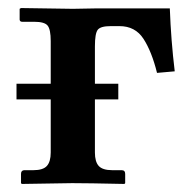

<svg xmlns="http://www.w3.org/2000/svg" viewBox="-20 -456 477 477"><path d="M215.8 -248H273.9V-209H215.8V-77.1Q215.8 -54.2 225.3 -43.7Q234.9 -33.2 258.8 -33.2H282.2Q291 -33.2 291 -23.9V-1L289.1 1Q198.2 -1 159.2 -1L34.2 1L32.2 -1V-23.9Q32.2 -32.7 40 -33.2H63Q86.9 -33.2 96.4 -43.7Q106 -54.2 106 -77.1V-209H21V-248H106V-354Q106 -382.8 98.4 -392.3Q90.8 -401.9 64.9 -401.9H35.2Q29.3 -401.9 28.8 -407.2V-434.1L32.2 -436L161.1 -434.1L216.8 -435.1H401.9Q404.8 -355.5 414.1 -278.8L370.1 -274.9Q356.9 -328.1 336.4 -359.6Q315.9 -391.1 276.9 -391.1H254.9Q230 -391.1 222.9 -382.1Q215.8 -373 215.8 -340.8Z"/></svg>

Font: Linux Libertine
Style: Semibold
Weight: 600
Designer: Philipp H. Poll
Foundry: Philipp H. Poll
Version: Version 5.1.2 ; ttfautohint (v0.9)